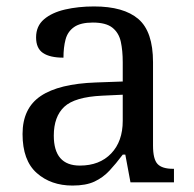

<svg xmlns="http://www.w3.org/2000/svg" viewBox="-20 -566 603 596"><path d="M205 10Q138 10 94 -29Q50 -68 50 -150Q50 -230 106.5 -268Q163 -306 278 -310L361 -313V-373Q361 -409 355 -436.5Q349 -464 329 -480Q309 -496 268 -496Q230 -496 210 -482Q190 -468 183.5 -443.5Q177 -419 177 -387Q135 -387 113.5 -401.5Q92 -416 92 -450Q92 -485 116.5 -506Q141 -527 182 -536.5Q223 -546 272 -546Q364 -546 409.5 -507Q455 -468 455 -373V-114Q455 -72 469 -57Q483 -42 517 -42H520V0H385L369 -86H361Q340 -58 320 -36.5Q300 -15 273.5 -2.5Q247 10 205 10ZM228 -52Q289 -52 325 -89.5Q361 -127 361 -191V-272L297 -269Q212 -265 179.5 -234.5Q147 -204 147 -145Q147 -52 228 -52Z"/></svg>

Font: Noto Serif Yezidi
Style: Regular
Weight: 400
Designer: Dalton Maag Ltd
Foundry: Dalton Maag Ltd
Version: Version 1.001; ttfautohint (v1.8.4.7-5d5b)